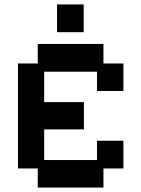

<svg xmlns="http://www.w3.org/2000/svg" viewBox="-20 -834 637 865"><path d="M150 11V-75H61V-548H150V-636H446V-548H536V-424H417V-511H179V-374H358V-251H179V-113H417V-200H536V-75H446V11ZM237 -689V-814H357V-689Z"/></svg>

Font: Pixelify Sans SemiBold
Style: Regular
Weight: 600
Designer: Stefie Justprince
Foundry: Typecalism Foundryline
Version: Version 1.000